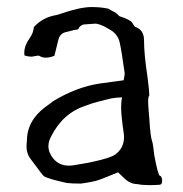

<svg xmlns="http://www.w3.org/2000/svg" viewBox="-20 -525 523 548"><path d="M308.1 -83.5Q334 -101.6 334 -133.8Q334 -137.7 333.5 -142.1Q333 -146.5 332 -153.3L330.1 -166Q328.1 -183.1 327.1 -193.4Q325.7 -208 325.7 -219.7Q325.7 -235.8 328.6 -247.1Q323.2 -247.1 311.5 -246.1Q300.3 -244.6 297.4 -244.1L279.3 -239.7L260.7 -234.9Q239.7 -229.5 225.1 -223.6Q159.7 -202.6 126 -135.7Q118.2 -121.6 118.2 -107.9Q118.2 -89.4 132.3 -72.3Q148.9 -52.2 176.8 -52.2Q185.5 -52.2 195.3 -54.2Q196.3 -54.2 201.2 -55.2L206.5 -56.2L212.4 -57.1Q231.4 -60.1 246.1 -63.5Q294.9 -74.2 308.1 -83.5ZM406.7 3.4Q385.3 3.4 372.6 0.5Q352.1 0.5 335.4 -15.6L316.9 -33.2Q278.3 -17.1 262.5 -11.5Q246.6 -5.9 210.9 -1Q183.1 -1 169.9 -2.9Q114.7 -15.1 105 -22.5Q100.6 -25.9 67.4 -71.3Q55.7 -85.9 55.7 -106.9Q55.7 -113.8 56.6 -121.1Q56.6 -180.2 108.9 -219.2Q126 -231.4 131.8 -236.3Q197.8 -276.4 264.6 -286.6L333 -295.9Q335.9 -310.5 335.9 -315.9Q327.1 -379.9 321.5 -404.3Q315.9 -428.7 292 -441.4Q265.6 -457.5 251.5 -457.5Q247.6 -457.5 218.3 -455.1Q207.5 -451.7 203.6 -442.4Q203.1 -440.9 196.3 -439.9Q189.5 -439 181.9 -436.8Q174.3 -434.6 167 -433.1Q150.9 -429.2 146.5 -411.1L135.3 -365.7Q121.6 -360.4 110.8 -360.4Q100.6 -360.4 92.8 -365.2Q91.8 -366.2 89.4 -366.2Q85.9 -366.2 76.7 -364.3Q73.2 -363.3 69.3 -363.3Q60.5 -363.3 49.8 -366.7L49.3 -374.5Q49.3 -394.5 64.9 -416.5Q75.2 -430.7 76.7 -447.8Q102.1 -475.6 140.1 -481.9Q145.5 -482.9 153.3 -485.8Q207 -504.4 240.2 -504.9Q269.5 -504.9 290 -500Q295.4 -496.1 305.2 -491.2Q313 -487.8 320.3 -479Q353.5 -468.3 358.2 -459Q362.8 -449.7 366.2 -448.2Q391.1 -439.5 391.1 -410.2Q391.1 -369.6 400.9 -306.2Q406.2 -264.6 406.2 -252.4Q402.8 -249.5 402.8 -233.4Q402.8 -225.6 406.2 -186.5Q409.2 -134.3 414.1 -122.1Q417 -114.3 420.4 -81.5Q431.2 -23.9 436.3 -23.4Q441.4 -22.9 442.9 -9.8Q442.9 2 435.1 2.4Q419.4 3.4 406.7 3.4Z"/></svg>

Font: Kurland
Style: Regular
Weight: 400
Designer: GGBot
Version: 0.22